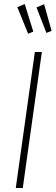

<svg xmlns="http://www.w3.org/2000/svg" viewBox="-20 -943 279 963"><path d="M104 -922.9 147 -784.2 121.1 -773.9 66.9 -907.2ZM201.2 -921.9 238.8 -788.1 212.9 -777.8 163.1 -905.8ZM189.9 -682.1 94.2 0H59.1L154.8 -682.1Z"/></svg>

Font: Fira Sans Compressed UltraLight
Style: Italic
Weight: 200
Width: 3
Italic angle: -8°
Designer: Carrois Corporate & Edenspiekermann AG
Foundry: Carrois Corporate GbR & Edenspiekermann AG
Version: Version 4.203;PS 004.203;hotconv 1.0.88;makeotf.lib2.5.64775